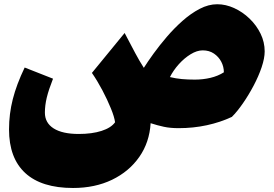

<svg xmlns="http://www.w3.org/2000/svg" viewBox="-20 -601 1316 923"><path d="M838.4 15.1Q798.3 15.1 767.8 8.5Q737.3 2 704.1 -8.8Q698.7 83 649.7 153.3Q600.6 223.6 518.6 263.2Q436.5 302.7 331.1 302.7Q179.7 302.7 101.6 231Q23.4 159.2 23.4 21Q23.4 -53.2 41.5 -124.3Q59.6 -195.3 98.6 -276.4L234.9 -222.7Q213.9 -169.4 204.8 -131.8Q195.8 -94.2 195.8 -59.6Q195.8 -10.3 238 16.4Q280.3 43 358.4 43Q422.4 43 468 28.3Q513.7 13.7 533.2 -13.2Q529.8 -39.1 512.9 -80.3Q496.1 -121.6 472.2 -167Q448.2 -212.4 421.9 -250.5L579.1 -442.4L630.4 -345.2Q640.1 -326.7 650.1 -309.8Q660.2 -293 671.4 -274.9Q689.9 -304.2 718.5 -343.8Q747.1 -383.3 782.5 -424.6Q817.9 -465.8 857.9 -501.2Q897.9 -536.6 940.2 -558.6Q982.4 -580.6 1024.4 -580.6Q1065.4 -580.6 1106 -562Q1146.5 -543.5 1179.7 -511.5Q1212.9 -479.5 1232.7 -439Q1252.4 -398.4 1252.4 -354Q1252.4 -321.3 1237.8 -277.8Q1223.1 -234.4 1199.2 -189.2Q1175.3 -144 1147.9 -104.5Q1120.6 -64.9 1094.7 -39.1Q1039.6 -13.2 974.4 1Q909.2 15.1 838.4 15.1ZM1056.2 -253.4Q1056.2 -280.3 1043.7 -304.2Q1031.2 -328.1 1008.5 -343.5Q985.8 -358.9 954.6 -358.9Q926.8 -358.9 896.5 -340.3Q866.2 -321.8 839.8 -292.5Q813.5 -263.2 796.9 -230.5Q825.2 -223.6 854 -220.9Q882.8 -218.3 916.5 -218.3Q955.6 -218.3 991.7 -226.8Q1027.8 -235.4 1056.2 -253.4Z"/></svg>

Font: Pinar Black
Style: Regular
Weight: 900
Designer: Amin Abedi
Version: Version 3.000